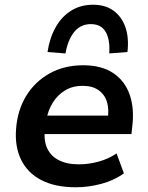

<svg xmlns="http://www.w3.org/2000/svg" viewBox="-20 -782 626 812"><path d="M301 10Q213 10 154.5 -20.5Q96 -51 69 -107Q42 -163 48 -237Q54 -316 90.5 -376Q127 -436 189 -471Q251 -506 332 -506Q410 -506 459.5 -472.5Q509 -439 529 -380Q549 -321 539 -244L536 -215H148L160 -293H453L435 -275Q442 -319 432.5 -350.5Q423 -382 397 -400.5Q371 -419 329 -419Q287 -419 255 -399.5Q223 -380 203 -347.5Q183 -315 176 -275L172 -249Q163 -197 177 -161Q191 -125 226 -106Q261 -87 313 -87Q355 -87 397 -98.5Q439 -110 473 -133L504 -49Q463 -19 408.5 -4.5Q354 10 301 10ZM257 -556 181 -562Q190 -622 215.5 -667Q241 -712 281 -737Q321 -762 374 -762Q426 -762 460.5 -736.5Q495 -711 510.5 -666.5Q526 -622 519 -562L442 -556Q446 -614 427 -647Q408 -680 364 -680Q321 -680 294 -647Q267 -614 257 -556Z"/></svg>

Font: Nunito Sans 9pt
Style: Bold Italic
Weight: 700
Italic angle: -9°
Version: Version 3.101;gftools[0.9.27]